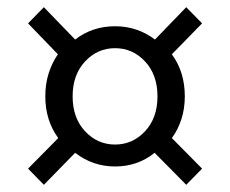

<svg xmlns="http://www.w3.org/2000/svg" viewBox="-20 -597 640 534"><path d="M102 -83 58 -128 142 -213Q106 -262 106 -329Q106 -364 115.5 -393.5Q125 -423 141 -446L58 -532L102 -577L189 -487Q237 -524 300 -524Q362 -524 411 -487L498 -577L542 -532L458 -446Q494 -397 494 -329Q494 -295 484.5 -265.5Q475 -236 458 -213L542 -128L498 -83L410 -172Q363 -134 300 -134Q238 -134 189 -172ZM300 -195Q349 -195 383.5 -232Q418 -269 418 -329Q418 -389 383.5 -426Q349 -463 300 -463Q251 -463 216.5 -426Q182 -389 182 -329Q182 -269 216.5 -232Q251 -195 300 -195Z"/></svg>

Font: SauceCodePro NFM
Style: Regular
Weight: 400
Monospace: yes
Designer: Paul D. Hunt, Teo Tuominen
Foundry: Adobe
Version: Version 2.042;hotconv 1.1.0;makeotfexe 2.6.0;Nerd Fonts 3.3.